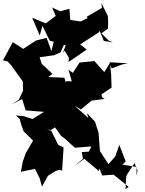

<svg xmlns="http://www.w3.org/2000/svg" viewBox="-105 -1179 973 1289"><path d="M620 -987 621 -1035 619 -1072 575 -1159 580 -1126 476 -1066 484 -1058 437 -1035 367 -1045 361 -1120 298 -1103 245 -1129 269 -1072 202 -1022 111 -1060 162 -941 180 -1005 229 -906 336 -875 316 -820 328 -839 357 -793 356 -763 477 -846 433 -881 557 -961 584 -999 550 -1007 592 -904 653 -895 624 -907 576 -955ZM812 0 811 -58 717 -74 739 -95 696 -206 669 -129 623 -77 566 -165 557 -286 533 -362 479 -419 488 -387 395 -470 438 -444 509 -503 597 -515 580 -527 576 -545 644 -591 641 -680 635 -742 645 -720 711 -745 753 -754 633 -761 629 -749 595 -695 529 -769 429 -759 384 -690 355 -710 377 -633 340 -634 321 -578 293 -571 344 -502 356 -561 327 -657 219 -662 247 -683 175 -751 161 -795 257 -808 301 -827 327 -884 257 -903 240 -836 208 -925 137 -907 51 -851 -19 -896 -85 -774 -53 -766 -28 -738 48 -632 50 -570 20 -508 -27 -479 44 -514 67 -438 191 -428 113 -380 55 -399 1 -404 27 -381 37 -344 54 -297 117 -235 68 -151 48 -94 35 -26 130 -45 161 17 177 74 217 1 269 -31 297 -40 312 -32 318 -130 322 -189 286 -206 239 -302 170 -317 140 -312 238 -307 264 -324 306 -266 333 -246 398 -187 509 -196 491 -161 444 -158 452 -113 393 -63 461 -113 558 -31 563 -47 581 -1 658 -6 759 76 738 90 742 7 747 -6 798 -84 818 -33Z"/></svg>

Font: Hussar Lance
Style: Regular
Weight: 700
Foundry: Cannot Into Space Fonts, PlusOne Fonts
Version: Version 2.27